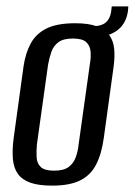

<svg xmlns="http://www.w3.org/2000/svg" viewBox="-20 -576 423 603"><path d="M144 7Q102 7 76 -2Q50 -11 36.5 -29.5Q23 -48 20.5 -76.5Q18 -105 23 -143L54 -368Q60 -409 76.5 -439.5Q93 -470 126 -486.5Q159 -503 216 -503Q258 -503 284 -493.5Q310 -484 323 -466Q336 -448 338.5 -423.5Q341 -399 337 -368L306 -143Q299 -92 281.5 -58.5Q264 -25 231 -9Q198 7 144 7ZM150 -40Q180 -40 195.5 -51.5Q211 -63 218 -82.5Q225 -102 227 -123L262 -373Q266 -395 264.5 -413.5Q263 -432 251 -443.5Q239 -455 209 -455Q179 -455 163.5 -443.5Q148 -432 141.5 -413.5Q135 -395 131 -373L96 -123Q94 -102 95 -82.5Q96 -63 108 -51.5Q120 -40 150 -40ZM259 -458 261 -494H275Q322 -494 329 -539L331 -556H383L382 -542Q376 -499 344.5 -478Q313 -457 259 -458Z"/></svg>

Font: Alumni Sans Medium
Style: Italic
Weight: 500
Italic angle: -8°
Designer: Robert E. Leuschke
Foundry: Robert E. Leuschke
Version: Version 1.016